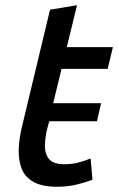

<svg xmlns="http://www.w3.org/2000/svg" viewBox="-20 -701 451 733"><path d="M198 12Q141 12 108 -6.5Q75 -25 62.5 -57.5Q50 -90 51.5 -132Q53 -174 65 -222L171 -664L274 -681L235 -521H411L391 -438H215L183 -307H366L350 -238H168L161 -213Q152 -177 151.5 -145Q151 -113 167.5 -93.5Q184 -74 226 -74Q254 -74 277.5 -80Q301 -86 326 -96L333 -15Q305 -4 271 4Q237 12 198 12Z"/></svg>

Font: Ubuntu Sans Medium
Style: Italic
Weight: 500
Italic angle: -13.5°
Designer: Dalton Maag Ltd
Foundry: Dalton Maag Ltd
Version: Version 1.006